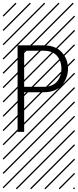

<svg xmlns="http://www.w3.org/2000/svg" viewBox="-23 -978 577 1424"><path d="M156.2 -334H303.2Q336.9 -334 362.5 -345.7Q388.2 -357.4 403.1 -377Q418 -396.5 425.3 -419.9Q432.6 -443.4 432.6 -469.2Q432.6 -494.6 425.3 -517.6Q418 -540.5 403.1 -559.8Q388.2 -579.1 362.3 -590.3Q336.4 -601.6 303.2 -601.6H156.2ZM156.2 -293.9V0H107.4V-641.6H303.2Q341.3 -641.6 372.6 -630.6Q403.8 -619.6 423.6 -602.1Q443.4 -584.5 456.8 -561.5Q470.2 -538.6 475.8 -515.4Q481.4 -492.2 481.4 -469.2Q481.4 -439.5 472.2 -410.4Q462.9 -381.3 443.1 -354.2Q423.3 -327.1 387.2 -310.5Q351.1 -293.9 303.2 -293.9ZM526.9 410.6 533.7 417.5 525.4 425.8 518.6 418.9ZM526.9 304.7 533.7 311.5 419.4 425.8 412.6 418.9ZM526.9 198.7 533.7 205.6 313.5 425.8 306.6 418.9ZM526.9 92.3 533.7 99.1 207.5 425.8 200.7 418.9ZM526.9 -13.2 533.7 -6.3 101.6 425.8 94.7 418.9ZM526.9 -119.1 533.7 -112.3 3.4 418 -3.4 411.1ZM526.9 -225.6 533.7 -218.8 3.4 311.5 -3.4 304.7ZM526.9 -331.5 533.7 -324.7 3.4 205.6 -3.4 198.7ZM526.9 -438 533.7 -431.2 3.4 99.1 -3.4 92.3ZM526.9 -543.5 533.7 -536.6 3.4 -6.3 -3.4 -13.2ZM526.9 -649.4 533.7 -642.6 3.4 -112.3 -3.4 -119.1ZM526.9 -755.9 533.7 -749 3.4 -218.8 -3.4 -225.6ZM526.9 -861.8 533.7 -855 3.4 -324.7 -3.4 -331.5ZM516.6 -958 523.4 -951.2 3.4 -431.2 -3.4 -438ZM411.1 -958 418 -951.2 3.4 -536.6 -3.4 -543.5ZM305.2 -958 312 -951.2 3.4 -642.6 -3.4 -649.4ZM198.7 -958 205.6 -951.2 3.4 -749 -3.4 -755.9ZM92.3 -958 99.1 -951.2 3.4 -855 -3.4 -861.8Z"/></svg>

Font: AzarMehrMSRS2
Style: Regular
Weight: 1
Designer: Amin Abedi
Version: Version 1.00